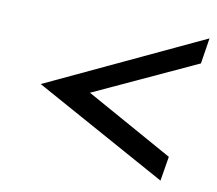

<svg xmlns="http://www.w3.org/2000/svg" viewBox="-60 -587 689 610"><g transform="rotate(10 284.5 -282.0)"><path d="M66 -282 494 -46 507 -125 225 -282 556 -435 569 -518Z"/></g></svg>

Font: Charger Sport
Style: DfBdExtObl
Weight: 400
Designer: Jasper
Foundry: Cannot Into Space Fonts
Version: Version 1.1